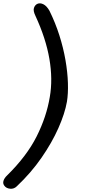

<svg xmlns="http://www.w3.org/2000/svg" viewBox="-58 -819 588 1176"><path d="M-31 319Q-42 305 -36.5 288Q-31 271 -15 256Q106 137 166.5 16.5Q227 -104 247 -225Q266 -333 244.5 -458.5Q223 -584 159 -722Q144 -753 150 -770.5Q156 -788 170 -795Q187 -803 207.5 -793Q228 -783 245 -753Q281 -680 305.5 -603Q330 -526 343 -451Q356 -376 358 -310.5Q360 -245 352 -196Q339 -123 299.5 -34Q260 55 196 147.5Q132 240 45 322Q28 339 4.5 337Q-19 335 -31 319Z"/></svg>

Font: Edu QLD Beginner SemiBold
Style: Regular
Weight: 600
Designer: Tina and Corey Anderson
Foundry: Google for Education
Version: Version 1.003